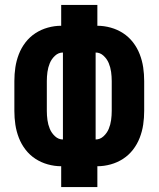

<svg xmlns="http://www.w3.org/2000/svg" viewBox="-20 -755 640 775"><path d="M227 0V-84Q200 -84 173 -91.5Q146 -99 123 -114Q100 -129 83 -151Q66 -173 56 -199Q46 -225 42 -252Q38 -279 38 -307V-428Q38 -456 42 -483Q46 -510 56 -536Q66 -562 83 -584Q100 -606 123 -621Q146 -636 173 -643.5Q200 -651 227 -651V-735H373V-651Q400 -651 427 -643.5Q454 -636 477 -621Q500 -606 517 -584Q534 -562 544 -536Q554 -510 558 -483Q562 -456 562 -428V-307Q562 -279 558 -252Q554 -225 544 -199Q534 -173 517 -151Q500 -129 477 -114Q454 -99 427 -91.5Q400 -84 373 -84V0ZM234 -192V-543Q216 -543 202 -530Q188 -517 181 -500Q174 -483 171.5 -464.5Q169 -446 169 -428V-307Q169 -289 171.5 -270.5Q174 -252 181 -235Q188 -218 202 -205Q216 -192 234 -192ZM366 -192Q384 -192 398 -205Q412 -218 419 -235Q426 -252 428.5 -270.5Q431 -289 431 -307V-428Q431 -446 428.5 -464.5Q426 -483 419 -500Q412 -517 398 -530Q384 -543 366 -543Z"/></svg>

Font: Iosevka Custom Heavy Extended
Style: Regular
Weight: 900
Width: 7
Monospace: yes
Designer: Belleve Invis
Foundry: Belleve Invis
Version: Version 11.2.4; ttfautohint (v1.8.4)